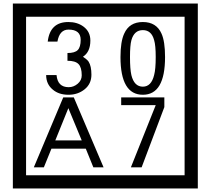

<svg xmlns="http://www.w3.org/2000/svg" viewBox="-20 -980 1195 1090"><path d="M1103 90H53V-960H1103ZM1028 15V-885H128V15ZM499 -556Q499 -504 460.5 -473Q422 -442 369 -442Q314 -442 280 -471Q242 -502 242 -554H301Q307 -485 370 -485Q398 -485 421 -504.5Q444 -524 444 -552Q444 -597 426 -616Q408 -635 363 -635V-679Q405 -679 421.5 -696Q438 -713 438 -754Q438 -812 369 -812Q318 -812 306 -744H251Q264 -855 368 -855Q419 -855 454 -829Q493 -800 493 -750Q493 -685 451 -658Q475 -642 483 -630Q499 -605 499 -556ZM917 -656Q917 -442 791 -442Q664 -442 664 -656Q664 -744 685 -789Q714 -855 791 -855Q868 -855 897 -789Q917 -745 917 -656ZM864 -656Q864 -723 855 -752Q840 -809 791 -809Q742 -809 726 -752Q718 -723 718 -656Q718 -587 726 -553Q742 -488 791 -488Q839 -488 855 -554Q864 -587 864 -656ZM568 -30H510L467 -136H272L229 -30H172L339 -427H399ZM444 -183 368 -366 294 -183ZM913 -372 784 -30H723L864 -383H668V-427H913Z"/></svg>

Font: Unicode BMP Fallback SIL
Style: Regular
Weight: 400
Foundry: NRSI, SIL International
Version: Version 5.1 Based on Unicode 5.1